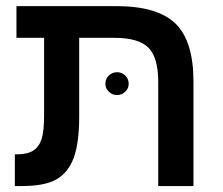

<svg xmlns="http://www.w3.org/2000/svg" viewBox="-20 -624 749 644"><path d="M227.5 -95.2Q209 -45.4 169.9 -22.7Q130.9 0 53.7 0H29.8V-106.4H38.1Q71.8 -106.4 91.8 -119.1Q111.3 -131.8 119.6 -158Q127.9 -184.1 127.9 -237.3V-497.1H35.2V-603.5H369.6Q508.3 -603.5 568.6 -544.9Q628.9 -486.3 628.9 -350.6V0H510.7V-349.6Q510.7 -431.6 477.5 -464.4Q444.3 -497.1 364.3 -497.1H245.6V-231.9Q245.6 -145.5 227.5 -95.2ZM333.5 -342.8Q333.5 -359.9 345.2 -370.8Q356.9 -381.8 372.6 -381.8Q388.2 -381.8 399.9 -370.8Q411.6 -359.9 411.6 -342.8Q411.6 -327.1 399.9 -316.2Q388.2 -305.2 372.6 -305.2Q356.9 -305.2 345.2 -316.2Q333.5 -327.1 333.5 -342.8Z"/></svg>

Font: Arimo SemiBold
Style: Regular
Weight: 600
Designer: Steve Matteson
Foundry: Monotype Imaging Inc.
Version: Version 1.33